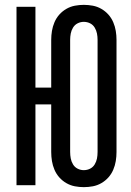

<svg xmlns="http://www.w3.org/2000/svg" viewBox="-20 -763 540 791"><path d="M325 8Q307 8 288.5 4.5Q270 1 253.5 -8.5Q237 -18 224.5 -32Q212 -46 204.5 -63.5Q197 -81 194 -99.5Q191 -118 191 -137V-333H126V0H48V-735H126V-402H191V-599Q191 -617 194 -635.5Q197 -654 204.5 -671.5Q212 -689 224.5 -703Q237 -717 253.5 -726.5Q270 -736 288.5 -739.5Q307 -743 325 -743Q344 -743 362.5 -739.5Q381 -736 397.5 -726.5Q414 -717 426.5 -703Q439 -689 446.5 -671.5Q454 -654 457 -635.5Q460 -617 460 -599V-137Q460 -118 457 -99.5Q454 -81 446.5 -63.5Q439 -46 426.5 -32Q414 -18 397.5 -8.5Q381 1 362.5 4.5Q344 8 325 8ZM325 -62Q339 -62 351 -68Q363 -74 370 -85.5Q377 -97 379.5 -110Q382 -123 382 -137V-599Q382 -612 379.5 -625Q377 -638 370 -649.5Q363 -661 351 -667Q339 -673 325 -673Q312 -673 300 -667Q288 -661 281 -649.5Q274 -638 271.5 -625Q269 -612 269 -599V-137Q269 -123 271.5 -110Q274 -97 281 -85.5Q288 -74 300 -68Q312 -62 325 -62Z"/></svg>

Font: Iosevka NFM
Style: Regular
Weight: 400
Monospace: yes
Designer: Belleve Invis
Foundry: Belleve Invis
Version: Version 29.0.4; ttfautohint (v1.8.4);Nerd Fonts 3.3.0